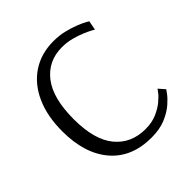

<svg xmlns="http://www.w3.org/2000/svg" viewBox="-181 -791 933 933"><g transform="rotate(-45 285.0 -324.5)"><path d="M333 10Q198 10 123 -77.5Q48 -165 48 -319Q48 -423 82.5 -499.5Q117 -576 180 -617.5Q243 -659 328 -659Q367 -659 401.5 -650.5Q436 -642 462.5 -631.5Q489 -621 504 -612.5Q519 -604 519 -604L510 -556Q510 -556 495.5 -564Q481 -572 456 -582.5Q431 -593 400 -601Q369 -609 336 -609Q241 -609 185 -537Q129 -465 129 -321Q129 -179 186.5 -109.5Q244 -40 342 -40Q387 -40 421 -55Q455 -70 477.5 -89Q500 -108 511 -123Q522 -138 522 -138L550 -106Q550 -106 537.5 -88.5Q525 -71 499 -48Q473 -25 432 -7.5Q391 10 333 10Z"/></g></svg>

Font: Arsenal SC
Style: Regular
Weight: 400
Designer: Andrij Shevchenko
Foundry: Stairsfor
Version: Version 2.001; ttfautohint (v1.8.4.7-5d5b)